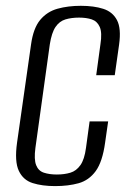

<svg xmlns="http://www.w3.org/2000/svg" viewBox="-20 -619 440 651"><path d="M166.7 12Q123.1 12 90.9 1.8Q58.6 -8.3 43.8 -39.8Q28.9 -71.2 37.8 -135.3L85.2 -467.8Q92.9 -523.5 116.3 -551.6Q139.8 -579.7 175.3 -589.5Q210.8 -599.3 254.1 -599.3Q298.5 -599.3 330.1 -589.1Q361.8 -579 376.6 -550.9Q391.5 -522.8 383.8 -467.8L369.1 -364H306.2L320.5 -468.7Q326.8 -508.5 318.1 -527.8Q309.5 -547.1 291.2 -553.2Q272.9 -559.3 248 -559.3Q222.3 -559.3 201.9 -553.2Q181.6 -547.1 168.4 -527.8Q155.2 -508.5 148.9 -468.7L100.1 -117.8Q94.8 -78.3 102.6 -58.9Q110.3 -39.4 129 -33.4Q147.7 -27.3 172.6 -27.3Q198.2 -27.3 218.5 -33.4Q238.7 -39.4 252.5 -58.9Q266.4 -78.3 271.6 -117.8L283.8 -207.4H346.7L336.4 -135.5Q327.5 -70.5 304.6 -39Q281.6 -7.6 246.7 2.2Q211.7 12 166.7 12Z"/></svg>

Font: Alumni Sans SC Thin
Style: Italic
Weight: 100
Italic angle: -8°
Designer: Robert E. Leuschke
Foundry: Robert E. Leuschke
Version: Version 1.016